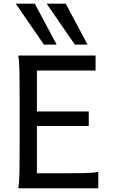

<svg xmlns="http://www.w3.org/2000/svg" viewBox="-20 -1011 606 1031"><path d="M456.5 -412.6V-334.5H178.2V-80.6H307.1Q379.9 -80.6 429.2 -81.5Q478.5 -82.5 507.8 -87.9V0H78.1Q83.5 -29.3 84.5 -84.7Q85.4 -140.1 85.4 -212.4V-500.5Q85.4 -572.8 84.5 -628.2Q83.5 -683.6 78.1 -712.9H493.2V-632.3H178.2V-412.6ZM333 -991.2 450.2 -771.5H381.8L230.5 -991.2ZM167 -991.2 284.2 -771.5H215.8L64.5 -991.2Z"/></svg>

Font: Andika FrenchTight
Style: Regular
Weight: 400
Designer: Victor Gaultney, Annie Olsen, Julie Remington, Don Collingsworth, Eric Hays, Becca Hirsbrunner
Foundry: SIL International
Version: Version 5.000 ; Dig1 Dig4Opn Dig7 LnSpcTght